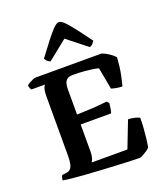

<svg xmlns="http://www.w3.org/2000/svg" viewBox="-173 -1100 1047 1216"><g transform="rotate(-20 351.0 -492.0)"><path d="M556 0Q536 0 496.5 -1.5Q457 -3 407 -5.5Q357 -8 304 -11Q251 -14 200.5 -17.5Q150 -21 110.5 -25Q71 -29 49 -33Q49 -43 52 -52.5Q55 -62 58 -66L87 -70Q104 -72 114 -82Q124 -92 129 -112.5Q134 -133 134 -168V-565Q134 -595 137.5 -611.5Q141 -628 146 -634.5Q151 -641 151 -642H60Q56 -646 52.5 -654.5Q49 -663 48 -673Q54 -680 66.5 -687Q79 -694 91.5 -699Q104 -704 110 -704H555Q578 -696 601.5 -680.5Q625 -665 639 -648Q635 -584 625 -535.5Q615 -487 608 -463Q587 -463 567 -467Q547 -471 535 -475L508 -621Q496 -626 472 -629.5Q448 -633 414 -636Q380 -639 337 -639Q312 -639 299 -629Q286 -619 281.5 -602Q277 -585 277 -565V-394Q320 -396 354 -397Q388 -398 419 -401Q450 -404 481 -407L494 -392Q492 -369 489 -353Q486 -337 482 -327H277V-142Q277 -119 271.5 -101.5Q266 -84 260 -77H501L570 -255Q594 -255 616 -249Q638 -243 646 -238Q646 -204 643.5 -167.5Q641 -131 637 -98.5Q633 -66 629 -44Q623 -36 608 -26Q593 -16 578.5 -8Q564 0 556 0ZM235 -768Q223 -771 214 -780Q205 -789 201 -798Q240 -850 272 -892Q304 -934 328.5 -959Q353 -984 368 -984Q384 -984 408 -959Q432 -934 464 -892Q496 -850 534 -798Q530 -792 521 -781.5Q512 -771 499 -768L366 -873Z"/></g></svg>

Font: Texturina Medium 12pt
Style: Bold
Weight: 700
Version: Version 1.002